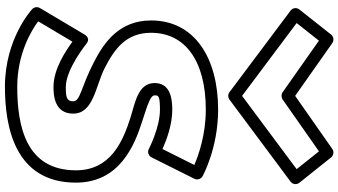

<svg xmlns="http://www.w3.org/2000/svg" viewBox="-317 -1009 1373 779"><g transform="rotate(90 369.5 -619.5)"><path d="M145 -1227 354.6 -1079.5C363.7 -1073.2 376.2 -1074.5 383.3 -1079.5L594.1 -1227.1L666.3 -1136.6L369 -915.2L73.5 -1136.6ZM154.4 -1281.5C144.7 -1288.3 128.9 -1287.3 120.4 -1276.5L18.4 -1147.5C9.2 -1135.9 12.3 -1120 23 -1112L354 -864C362.4 -857.7 375 -857.3 383.9 -863.9L716.9 -1111.9C729.1 -1121 729.8 -1137.2 721.5 -1147.6L618.5 -1276.6C611.3 -1285.6 595.9 -1289.4 584.7 -1281.5L369 -1130.5ZM425 -768C527.8 -768 611.4 -737.9 649.3 -721.4L584.6 -592.2C550.2 -607.5 488.2 -632 425 -632C366.3 -632 317 -617.3 317 -560C317 -492.7 398.3 -481 454.5 -463.2C556.7 -431.1 671 -380.6 671 -241C671 -37.5 490.6 -3 332 -3C196.2 -3 101.4 -62 66.5 -87.9L149.1 -226.9C186.8 -199.4 260 -150 333 -150C367.8 -150 441 -154.5 441 -230C441 -312.9 327.2 -321.1 255.4 -358.2C178.7 -397.6 113 -444.2 113 -546C113 -684.7 227.8 -768 425 -768ZM425 -818C216.2 -818 63 -723.3 63 -546C63 -415.8 153.4 -354.4 232.6 -313.8C334.8 -260.9 391 -259.1 391 -230C391 -203.5 374.2 -200 333 -200C260.9 -200 158.1 -283.1 158.1 -283.1C137.8 -300.3 124.3 -283.2 120.5 -276.8L12.5 -94.8C6.7 -85.1 8.4 -71.7 17 -63.7C19.1 -61.7 136.4 47 332 47C489.4 47 721 9.5 721 -241C721 -417.4 571.3 -478.9 469.5 -510.8C393.7 -535 367 -545.3 367 -560C367 -574.7 365.7 -582 425 -582C498 -582 584.3 -536.9 584.3 -536.9C597.3 -530 612.4 -535.9 618.4 -547.8L705.4 -721.8C711 -733.1 706.9 -748.4 695 -754.9C693.1 -756 580.6 -818 425 -818Z"/></g></svg>

Font: Poland Can Into
Style: BigWritingsOLn
Weight: 700
Foundry: Cannot Into Space Fonts
Version: Version 0.92